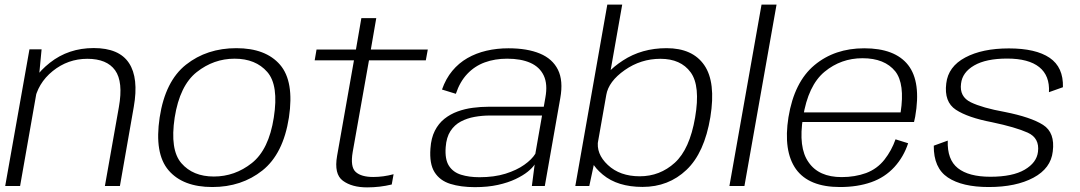

<svg xmlns="http://www.w3.org/2000/svg" viewBox="-20 -805 4676 831"><path d="M2.5 0H67L147 -455L160 -591.5H107.5ZM434 0H499L559 -342.5Q581 -467.5 538.2 -532.2Q495.5 -597 385.5 -597Q276.5 -597 196 -533.5Q115.5 -470 102 -394.5L128 -363Q142.5 -444.5 208.2 -497.5Q274 -550.5 358 -550.5Q442.5 -550.5 478.2 -500.8Q514 -451 494.5 -341.5Z M899 4.5Q1025.5 4.5 1115.8 -67.2Q1206 -139 1230.5 -296.5Q1254 -453 1192 -524.8Q1130 -596.5 1003 -596.5Q875.5 -596.5 785.2 -525.2Q695 -454 671 -296.5Q647.5 -140.5 709.5 -68Q771.5 4.5 899 4.5ZM905.5 -41Q815 -41 765 -98.8Q715 -156.5 736 -296Q758 -435 831.5 -493Q905 -551 995.5 -551Q1086.5 -551 1136.8 -493.5Q1187 -436 1165 -296Q1143.5 -157.5 1070 -99.2Q996.5 -41 905.5 -41Z M1569 6Q1624 6 1675.5 -6.5L1683.5 -51Q1639 -39 1595.5 -39Q1543.5 -39 1519.5 -60.8Q1495.5 -82.5 1506.5 -147L1577 -544H1823L1831.5 -590.5H1585L1608.5 -726.5H1544L1520.5 -590.5H1350L1342 -544H1512L1439 -130.5Q1425 -51.5 1464 -22.8Q1503 6 1569 6Z M2035.5 5Q2091.5 5 2135.2 -4.8Q2179 -14.5 2211.5 -30Q2244 -45.5 2264.5 -62.2Q2285 -79 2294 -93L2282 0H2338L2405 -380.5Q2418.5 -455.5 2395 -503Q2371.5 -550.5 2316.8 -573.2Q2262 -596 2181 -596Q2130.5 -596 2085.5 -585.5Q2040.5 -575 2003 -553.5Q1965.5 -532 1937.5 -498.2Q1909.5 -464.5 1893 -417.5L1953 -399Q1970.5 -451.5 2002.5 -485.2Q2034.5 -519 2078.2 -535Q2122 -551 2175 -551Q2235 -551 2275.5 -533Q2316 -515 2333.5 -477.8Q2351 -440.5 2340.5 -383L2333.5 -343H2094.5Q2061.5 -343 2026.8 -338.5Q1992 -334 1960.5 -322.5Q1929 -311 1903.5 -290.8Q1878 -270.5 1862 -239Q1846 -207.5 1843 -162.5Q1838 -96 1860.8 -59.8Q1883.5 -23.5 1929 -9.2Q1974.5 5 2035.5 5ZM2055 -38Q2010 -38 1975.5 -48.8Q1941 -59.5 1923 -87.5Q1905 -115.5 1909 -168Q1912 -210.5 1929.5 -237.5Q1947 -264.5 1974.5 -279Q2002 -293.5 2034.5 -299.2Q2067 -305 2099.5 -305H2326L2297 -139.5Q2282 -115 2249.2 -91.8Q2216.5 -68.5 2167.8 -53.2Q2119 -38 2055 -38Z M2470 0H2530.5L2553.5 -107.5L2673 -785H2608.5ZM2761 4Q2873.5 4 2951.2 -69.8Q3029 -143.5 3054.5 -298Q3079 -449.5 3028.2 -523Q2977.5 -596.5 2865 -596.5Q2757.5 -596.5 2675.8 -543Q2594 -489.5 2585.5 -439.5L2604 -394Q2614 -452.5 2683.8 -501.5Q2753.5 -550.5 2838.5 -550.5Q2926.5 -550.5 2969.2 -492Q3012 -433.5 2988.5 -296.5Q2965 -159 2900.5 -100.5Q2836 -42 2749 -42Q2663 -42 2610.8 -91Q2558.5 -140 2569 -199L2534.5 -152.5Q2525 -102.5 2589 -49.2Q2653 4 2761 4Z M3137 0H3202L3341 -785H3276Z M3615.5 4.5 3623 -38.5Q3523.5 -38.5 3479.5 -103Q3434.5 -166 3455.5 -297Q3477.5 -435.5 3549 -494.5Q3620 -553 3713 -553Q3809 -553 3855 -496Q3897 -442 3878 -318.5H3450.5L3443 -277H3936Q3939 -288 3941 -299.5Q3967.5 -450.5 3910.5 -523.5Q3853.5 -596 3720.5 -596Q3592.5 -596 3505 -523Q3417.5 -450 3392.5 -297.5Q3369.5 -151.5 3425 -73Q3481 4.5 3615.5 4.5ZM3623 -38.5 3615.5 4.5Q3691.5 4.5 3751 -16.5Q3809.5 -37 3851 -82Q3891.5 -126.5 3910.5 -185L3856 -202Q3839 -153.5 3808 -114Q3776.5 -74 3728.5 -56Q3680 -38.5 3623 -38.5Z M4259.5 4.5Q4377.5 4.5 4453 -36Q4528.5 -76.5 4536.5 -149.5Q4547 -231 4494.5 -264.5Q4442 -298 4328.5 -320.5Q4232 -338 4182 -362.2Q4132 -386.5 4139.5 -443Q4145 -492 4196.5 -521.8Q4248 -551.5 4339 -551.5Q4432 -551.5 4478 -514.5Q4524 -477.5 4520 -406L4580.5 -427.5Q4583 -514 4523 -554.8Q4463 -595.5 4346.5 -595.5Q4231.5 -595.5 4157.8 -556.2Q4084 -517 4075.5 -444Q4065.5 -364 4117.2 -330Q4169 -296 4273.5 -276Q4375.5 -254.5 4427.8 -231Q4480 -207.5 4472.5 -148Q4467 -101 4414.8 -70.5Q4362.5 -40 4266.5 -40Q4173 -40 4126 -77Q4079 -114 4082 -196.5L4021.5 -174.5Q4020.5 -78 4082.5 -36.8Q4144.5 4.5 4259.5 4.5Z"/></svg>

Font: Anybody SemiExpanded Light
Style: Italic
Weight: 300
Width: 6
Italic angle: -10°
Version: Version 1.113;gftools[0.9.25]